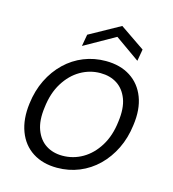

<svg xmlns="http://www.w3.org/2000/svg" viewBox="-107 -796 808 897"><g transform="rotate(15 296.5 -347.5)"><path d="M250 12Q181 12 132 -19.5Q83 -51 61 -109.5Q39 -168 49 -245Q57 -309 82.5 -361Q108 -413 147.5 -451Q187 -489 237 -509Q287 -529 343 -529Q413 -529 462 -497.5Q511 -466 533 -408.5Q555 -351 544 -273Q536 -209 510.5 -157Q485 -105 446 -67Q407 -29 357 -8.5Q307 12 250 12ZM260 -49Q312 -49 357 -75Q402 -101 433 -151Q464 -201 472 -271Q481 -337 464.5 -380.5Q448 -424 414 -446Q380 -468 333 -468Q282 -468 237 -442Q192 -416 161 -366Q130 -316 122 -246Q113 -181 129.5 -137Q146 -93 180 -71Q214 -49 260 -49ZM216 -568 226 -625 374 -707 494 -625 484 -568 365 -652Z"/></g></svg>

Font: DM Sans 11pt Light
Style: Italic
Weight: 300
Italic angle: -10°
Version: Version 4.004;gftools[0.9.30]